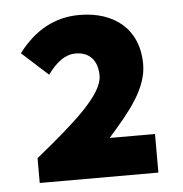

<svg xmlns="http://www.w3.org/2000/svg" viewBox="-41 -927 514 540"><g transform="rotate(-5 216.0 -656.5)"><path d="M50 -426H385V-535H257C316 -602 369 -664 369 -734C369 -831 302 -887 202 -887C133 -887 76 -856 29 -794L103 -727C127 -760 152 -780 182 -780C222 -780 244 -754 244 -712C244 -659 161 -586 50 -496Z"/></g></svg>

Font: Noto Sans CJK TC Black
Style: Regular
Weight: 900
Designer: Ryoko NISHIZUKA 西塚涼子 (kana, bopomofo & ideographs); Paul D. Hunt (Latin, Greek & Cyrillic); Sandoll Communications 산돌커뮤니
Foundry: Adobe
Version: Version 2.004;hotconv 1.0.118;makeotfexe 2.5.65603